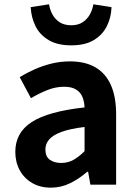

<svg xmlns="http://www.w3.org/2000/svg" viewBox="-20 -859 631 893"><path d="M216.4 13.8Q166.9 13.8 129.6 -7.9Q92.4 -29.5 71.8 -67.2Q51.2 -105 51.2 -152.6Q51.2 -242.2 127.9 -291.6Q204.7 -341 373.3 -359.4Q372.2 -386.8 363.1 -408.6Q354 -430.4 333.4 -442.9Q312.8 -455.5 278.1 -455.5Q239.3 -455.5 201.3 -440.5Q163.3 -425.6 124 -402.4L71.7 -500.1Q105.1 -520.7 142.2 -537.1Q179.3 -553.4 220.3 -563.5Q261.3 -573.5 305.1 -573.5Q376.4 -573.5 424 -545.7Q471.6 -517.8 495.9 -463Q520.1 -408.3 520.1 -327V0H400.4L389.9 -59.9H385.4Q349.3 -28.4 307 -7.3Q264.8 13.8 216.4 13.8ZM264.7 -101.1Q296.1 -101.1 321.6 -115.4Q347.1 -129.7 373.3 -155.8V-268.4Q305.4 -260.3 265.2 -245.2Q225 -230.1 208.1 -209.7Q191.1 -189.3 191.1 -163.8Q191.1 -130.8 211.7 -116Q232.3 -101.1 264.7 -101.1ZM311.2 -648.1Q247.4 -648.1 206.4 -672.5Q165.3 -696.9 145.3 -737.2Q125.3 -777.4 122.7 -825.7L208 -839Q212.3 -813.3 224.3 -791.2Q236.2 -769.2 257.9 -755.3Q279.5 -741.5 311.2 -741.5Q342.8 -741.5 364.1 -755.3Q385.3 -769.2 397.7 -791.2Q410.1 -813.3 414.1 -839L498.7 -825.7Q497 -777.4 476.9 -737.2Q456.8 -696.9 416.3 -672.5Q375.8 -648.1 311.2 -648.1Z"/></svg>

Font: Noto Sans TC Thin
Style: Regular
Weight: 100
Designer: Ryoko NISHIZUKA 西塚涼子 (kana, bopomofo & ideographs); Paul D. Hunt (Latin, Greek & Cyrillic); Sandoll Communications 산돌커뮤니
Foundry: Adobe
Version: Version 2.004-H2;hotconv 1.0.118;makeotfexe 2.5.65603